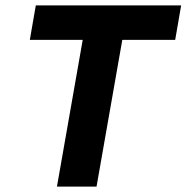

<svg xmlns="http://www.w3.org/2000/svg" viewBox="-20 -688 688 708"><path d="M190 0 285 -541H90L112 -668H648L626 -541H431L336 0Z"/></svg>

Font: Gantari
Style: Bold Italic
Weight: 700
Italic angle: -10°
Designer: Anugrah Pasau
Foundry: Lafontype
Version: Version 1.000; ttfautohint (v1.8.4.7-5d5b)